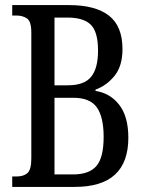

<svg xmlns="http://www.w3.org/2000/svg" viewBox="-20 -734 569 754"><path d="M28 0V-41H45Q73 -41 88 -54.5Q103 -68 103 -112V-606Q103 -650 86 -661.5Q69 -673 45 -673H28V-714H251Q355 -714 408 -672.5Q461 -631 461 -541Q461 -475 430 -436.5Q399 -398 355 -382V-377Q413 -368 448.5 -322Q484 -276 484 -193Q484 0 274 0ZM246 -399Q311 -399 338 -432.5Q365 -466 365 -535Q365 -609 336.5 -637Q308 -665 245 -665H194V-399ZM267 -49Q330 -49 358.5 -82Q387 -115 387 -196Q387 -274 360.5 -312Q334 -350 268 -350H194V-49Z"/></svg>

Font: Noto Serif Lao ExtraCondensed
Style: Regular
Weight: 400
Width: 2
Designer: Monotype Design Team
Foundry: Monotype Imaging Inc.
Version: Version 2.003; ttfautohint (v1.8.4.7-5d5b)